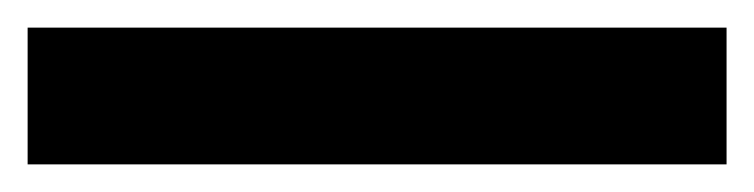

<svg xmlns="http://www.w3.org/2000/svg" viewBox="-23 -879 546 139"><path d="M503 -760V-859H-3V-760Z"/></svg>

Font: Noto Sans Myanmar UI
Style: Bold
Weight: 700
Designer: Monotype Design Team
Foundry: Monotype Imaging Inc.
Version: Version 2.103